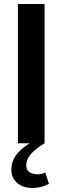

<svg xmlns="http://www.w3.org/2000/svg" viewBox="-20 -720 314 965"><path d="M70 0V-700H204V0Q157 29 134.5 55Q112 81 112 110Q112 148 152 154Q164 157 177 156Q185 155 193.5 153Q202 151 207 146Q212 160 216.5 175Q221 190 226 204Q207 214 186.5 219.5Q166 225 144 225Q97 225 67 200Q37 175 37 132Q37 94 59 62Q81 30 129 0Z"/></svg>

Font: Rosa Sans SemiBold
Style: Regular
Weight: 600
Designer: Pentagram / MCKL
Foundry: Pentagram / MCKL
Version: Version 1.005;September 16, 2019;FontCreator 11.5.0.2425 64-